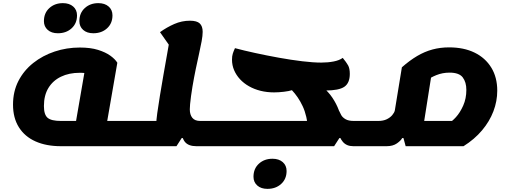

<svg xmlns="http://www.w3.org/2000/svg" viewBox="-20 -907 3247 1224"><path d="M575 -695Q534 -695 510 -716.5Q486 -738 486 -772Q486 -824 520.5 -855.5Q555 -887 607 -887Q648 -887 672.5 -865.5Q697 -844 697 -809Q697 -758 662.5 -726.5Q628 -695 575 -695ZM349 -695Q308 -695 284 -716.5Q260 -738 260 -772Q260 -824 294.5 -855.5Q329 -887 381 -887Q422 -887 446.5 -865.5Q471 -844 471 -809Q471 -758 436.5 -726.5Q402 -695 349 -695ZM423 25 501 -136H836L810 25ZM368 25Q275 25 206.5 -5.5Q138 -36 100.5 -95.5Q63 -155 63 -240Q63 -324 97.5 -391Q132 -458 192 -505.5Q252 -553 328.5 -578.5Q405 -604 489 -604Q557 -604 605 -589Q653 -574 683.5 -552Q714 -530 728 -507L657 -98L575 25ZM463 -125 529 -507 537 -427Q538 -439 524 -441Q510 -443 489 -443Q420 -443 368.5 -418Q317 -393 288.5 -346Q260 -299 260 -231Q260 -176 283.5 -156Q307 -136 368 -136H489ZM810 25 836 -136Q854 -136 857.5 -114.5Q861 -93 855 -55Q849 -18 838.5 3.5Q828 25 810 25Z M1232 25Q1183 25 1160.5 -0.5Q1138 -26 1138 -78L1211 -27H1076L1197 -288Q1194 -265 1192 -245.5Q1190 -226 1190 -210Q1190 -176 1206 -156Q1222 -136 1256 -136H1377L1351 25ZM811 25 837 -136H1043L976 -115Q976 -137 982.5 -185.5Q989 -234 999.5 -297Q1010 -360 1021.5 -427Q1033 -494 1044 -554.5Q1055 -615 1062 -657L1094 -568L1000 -702Q1043 -733 1091 -754Q1139 -775 1191 -775Q1235 -775 1253.5 -757.5Q1272 -740 1272 -704Q1272 -680 1265.5 -644.5Q1259 -609 1249 -564.5Q1239 -520 1228 -467Q1217 -414 1207 -355Q1197 -296 1190.5 -231.5Q1184 -167 1184 -98L1105 25ZM811 25Q793 25 789.5 3Q786 -19 792 -56Q798 -93 808.5 -114.5Q819 -136 837 -136ZM1351 25 1377 -136Q1395 -136 1398.5 -114.5Q1402 -93 1396 -55Q1390 -18 1379.5 3.5Q1369 25 1351 25Z M2232 25Q2189 25 2165.5 -3Q2142 -31 2137 -71L2216 -27H2119L2142 -200Q2147 -188 2155.5 -173Q2164 -158 2183 -147Q2202 -136 2235 -136H2323L2297 25ZM1352 25 1378 -136H2003L1941 -82Q1941 -125 1932.5 -162Q1924 -199 1909.5 -230Q1895 -261 1877.5 -286.5Q1860 -312 1841 -332Q1823 -326 1789.5 -322Q1756 -318 1727 -318Q1682 -318 1641.5 -328Q1601 -338 1567.5 -357Q1534 -376 1510 -402Q1486 -428 1472.5 -459.5Q1459 -491 1459 -527Q1459 -549 1464 -565Q1469 -581 1478 -600Q1534 -585 1607.5 -569Q1681 -553 1758.5 -539Q1836 -525 1906.5 -516.5Q1977 -508 2028 -508Q2070 -508 2106.5 -515Q2143 -522 2165 -538Q2188 -510 2199 -490.5Q2210 -471 2210 -436Q2210 -378 2175.5 -354Q2141 -330 2054 -330Q2043 -330 2036.5 -330Q2030 -330 2018 -329Q2006 -328 1979.5 -324.5Q1953 -321 1900 -315L2034 -354Q2073 -323 2099 -284Q2125 -245 2140 -204.5Q2155 -164 2161 -126.5Q2167 -89 2165 -60L2110 25ZM1352 25Q1334 25 1330.5 3Q1327 -19 1333 -56Q1339 -93 1349.5 -114.5Q1360 -136 1378 -136ZM2297 25 2323 -136Q2341 -136 2344.5 -114.5Q2348 -93 2342 -55Q2336 -18 2325.5 3.5Q2315 25 2297 25ZM1685 297Q1644 297 1620 275.5Q1596 254 1596 220Q1596 168 1630.5 136.5Q1665 105 1717 105Q1758 105 1782.5 126.5Q1807 148 1807 183Q1807 234 1772.5 265.5Q1738 297 1685 297Z M2298 25 2324 -136H2392Q2423 -136 2445 -146.5Q2467 -157 2480.5 -173Q2494 -189 2497 -203L2542 -478Q2592 -522 2639.5 -550Q2687 -578 2737 -591.5Q2787 -605 2843 -605Q2937 -605 3005.5 -571.5Q3074 -538 3112 -476Q3150 -414 3150 -329Q3150 -262 3125.5 -197.5Q3101 -133 3053 -76Q3005 -19 2935 25H2566L2552 -27H2544Q2536 -11 2510.5 7Q2485 25 2445 25ZM2674 -71 2618 -136H2928L2841 -123Q2860 -131 2886.5 -160Q2913 -189 2933 -234Q2953 -279 2953 -334Q2953 -383 2930 -413.5Q2907 -444 2846 -444Q2801 -444 2761.5 -428Q2722 -412 2698 -392L2738 -477ZM2298 25Q2280 25 2276.5 3Q2273 -19 2279 -56Q2285 -93 2295.5 -114.5Q2306 -136 2324 -136Z"/></svg>

Font: Lemonada
Style: Regular
Weight: 400
Designer: Mohamed Gaber (Arabic), Eduardo Tunni (Latin)
Foundry: Kief Type Foundry
Version: Version 4.005